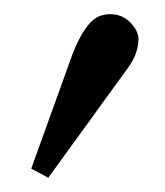

<svg xmlns="http://www.w3.org/2000/svg" viewBox="-20 -119 232 270"><path d="M134.8 -99.1Q157.7 -99.1 170.9 -77.6Q174.8 -70.3 174.8 -64Q174.3 -43 160.2 -23.9L47.9 130.9L23.9 118.2L82 -43Q99.6 -87.9 119.6 -96.2Q127 -99.1 134.8 -99.1Z"/></svg>

Font: Linux Biolinum O
Style: Regular
Weight: 400
Designer: Philipp H. Poll
Foundry: Philipp H. Poll
Version: Version 1.0.4